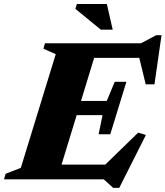

<svg xmlns="http://www.w3.org/2000/svg" viewBox="-54 -891 822 954"><path d="M223 -622 161.5 -649 169.5 -676H436L229.5 0H-34L-26 -27.5L49.5 -57ZM630 -636.5 653 -603.5H317.5L340.5 -676H646.5L722 -716H748.5L713.5 -472H670ZM508.5 42.5 461.5 0H133.5L157 -73H503L437 -42L632.5 -232L671 -220.5L538.5 42.5ZM494 -224H436L455.5 -319H231.5L252.5 -389.5H476.5L516 -484.5H574L534 -354ZM506 -743.5H447L320.5 -847L328 -871H477Z"/></svg>

Font: Newsreader 16pt 16pt ExtraBold
Style: Italic
Weight: 800
Italic angle: -17°
Version: Version 1.003